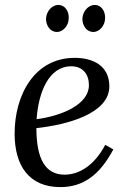

<svg xmlns="http://www.w3.org/2000/svg" viewBox="-20 -745 517 776"><path d="M215.8 -725.1C190.9 -725.1 168 -700.7 166 -670.4C165.5 -639.6 184.6 -615.7 210 -615.7C233.9 -615.7 256.8 -639.6 257.8 -670.4C259.3 -700.7 241.7 -725.1 215.8 -725.1ZM362.8 -725.1C337.9 -725.1 314.9 -700.7 313 -670.4C312.5 -639.6 331.5 -615.7 356.9 -615.7C380.9 -615.7 403.8 -639.6 404.8 -670.4C406.2 -700.7 388.7 -725.1 362.8 -725.1ZM405.3 -159.7C361.3 -75.7 299.3 -39.1 241.2 -39.1C162.6 -39.1 127.4 -103 127 -227.1C251.5 -240.7 421.9 -285.6 421.9 -396C421.9 -481.4 353 -511.2 282.2 -511.2C118.2 -511.2 39.1 -359.9 39.1 -205.1C39.1 -75.2 97.2 11.2 224.1 11.2C314.9 11.2 382.3 -36.1 438 -141.1ZM268.1 -477.1C315.9 -477.1 339.4 -443.4 339.4 -400.9C339.4 -323.7 232.9 -277.3 127.9 -263.2C135.3 -370.6 176.3 -477.1 268.1 -477.1Z"/></svg>

Font: Lora Italic
Style: Regular
Weight: 400
Italic angle: -3°
Designer: Olga Karpushina, Alexei Vanyashin
Foundry: Cyreal
Version: Version 1.011;PS 001.011;hotconv 1.0.70;makeotf.lib2.5.58329